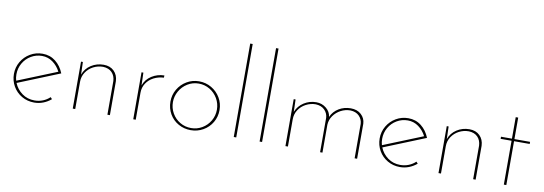

<svg xmlns="http://www.w3.org/2000/svg" viewBox="-57 -1134 4316 1522"><g transform="rotate(10 2101.0 -373.0)"><path d="M373 -59 386 -45Q358 -21 323.5 -7.5Q289 6 251 6Q196 6 151 -20Q106 -46 80 -91Q54 -136 54 -190Q54 -244 80.5 -289Q107 -334 152 -360.5Q197 -387 251 -387Q311 -387 355.5 -352Q400 -317 423 -259L87 -123Q107 -74 150 -42.5Q193 -11 251 -11Q286 -11 317.5 -23.5Q349 -36 373 -59ZM74 -190Q74 -162 81 -140L398 -268Q375 -313 336.5 -341Q298 -369 250 -369Q202 -369 161.5 -345Q121 -321 97.5 -280Q74 -239 74 -190Z M860 -273V0H840V-271Q838 -313 812.5 -339.5Q787 -366 741 -368Q699 -368 662.5 -349Q626 -330 603.5 -296Q581 -262 581 -219V0H561V-378H576L579 -277Q597 -327 642 -356Q687 -385 743 -385Q795 -385 826.5 -354Q858 -323 860 -273Z M1231 -385 1230 -367Q1186 -365 1149 -346Q1112 -327 1090 -293.5Q1068 -260 1068 -218V0H1048V-378H1063L1066 -276Q1084 -326 1129.5 -355Q1175 -384 1231 -385Z M1511 -387Q1565 -387 1610.5 -360.5Q1656 -334 1682.5 -289Q1709 -244 1709 -190Q1709 -136 1682.5 -91Q1656 -46 1610.5 -20Q1565 6 1511 6Q1457 6 1411.5 -19.5Q1366 -45 1340 -90Q1314 -135 1314 -190Q1314 -244 1340.5 -289Q1367 -334 1412 -360.5Q1457 -387 1511 -387ZM1511 -11Q1559 -11 1599.5 -35Q1640 -59 1664 -100Q1688 -141 1688 -190Q1688 -238 1664 -279.5Q1640 -321 1599.5 -345Q1559 -369 1511 -369Q1462 -369 1421 -343.5Q1380 -318 1357 -276.5Q1334 -235 1334 -190Q1334 -141 1357.5 -100Q1381 -59 1421.5 -35Q1462 -11 1511 -11Z M1877 -752V0H1857V-752Z M2085 -752V0H2065V-752Z M2850 -282V0H2830V-277Q2828 -314 2802.5 -340Q2777 -366 2732 -368Q2691 -368 2655 -349Q2619 -330 2596 -297.5Q2573 -265 2571 -225V0H2552V-277Q2550 -314 2524 -340Q2498 -366 2453 -368Q2411 -368 2374 -348.5Q2337 -329 2315 -295Q2293 -261 2293 -219V0H2273V-378H2288L2291 -279Q2311 -328 2355.5 -356.5Q2400 -385 2454 -385Q2500 -385 2534.5 -357Q2569 -329 2573 -288Q2594 -334 2636.5 -359.5Q2679 -385 2732 -385Q2784 -385 2816 -355.5Q2848 -326 2850 -282Z M3317 -59 3330 -45Q3302 -21 3267.5 -7.5Q3233 6 3195 6Q3140 6 3095 -20Q3050 -46 3024 -91Q2998 -136 2998 -190Q2998 -244 3024.5 -289Q3051 -334 3096 -360.5Q3141 -387 3195 -387Q3255 -387 3299.5 -352Q3344 -317 3367 -259L3031 -123Q3051 -74 3094 -42.5Q3137 -11 3195 -11Q3230 -11 3261.5 -23.5Q3293 -36 3317 -59ZM3018 -190Q3018 -162 3025 -140L3342 -268Q3319 -313 3280.5 -341Q3242 -369 3194 -369Q3146 -369 3105.5 -345Q3065 -321 3041.5 -280Q3018 -239 3018 -190Z M3804 -273V0H3784V-271Q3782 -313 3756.5 -339.5Q3731 -366 3685 -368Q3643 -368 3606.5 -349Q3570 -330 3547.5 -296Q3525 -262 3525 -219V0H3505V-378H3520L3523 -277Q3541 -327 3586 -356Q3631 -385 3687 -385Q3739 -385 3770.5 -354Q3802 -323 3804 -273Z M4051 -543V-370H4177V-353H4051V0H4031V-353H3943V-370H4031V-543Z"/></g></svg>

Font: Josefin Sans Thin
Style: Regular
Weight: 250
Designer: Santiago Orozco
Foundry: Typemade
Version: Version 2.000